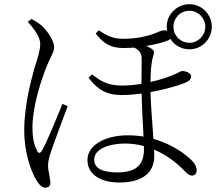

<svg xmlns="http://www.w3.org/2000/svg" viewBox="-20 -833 1040 911"><path d="M197 57C211 57 219 48 219 34C219 13 208 -19 208 -49C208 -66 213 -87 223 -117C236 -156 281 -274 301 -329L276 -340C255 -288 199 -149 178 -117C170 -104 162 -105 156 -117C144 -141 134 -170 134 -228C134 -328 175 -449 195 -502C220 -567 237 -585 237 -609C237 -639 205 -687 177 -712C161 -725 145 -735 130 -743L112 -730C139 -698 171 -660 171 -623C171 -592 153 -540 143 -508C130 -458 95 -340 95 -214C95 -104 129 -18 152 21C166 44 179 58 197 58ZM879 -630C836 -630 803 -664 803 -706C803 -748 836 -782 879 -782C920 -782 954 -748 954 -706C954 -664 920 -630 879 -630ZM879 -599C937 -599 985 -647 985 -706C985 -765 937 -813 879 -813C819 -813 771 -765 771 -706L773 -688L756 -689C745 -689 735 -682 702 -670C676 -662 633 -649 564 -649C519 -649 490 -661 449 -689L434 -674C474 -623 508 -605 568 -605L616 -607C633 -600 651 -586 652 -560C653 -536 651 -483 651 -435C626 -431 594 -427 560 -427C487 -427 457 -450 416 -480L400 -464C446 -403 492 -382 557 -382C590 -382 619 -385 652 -389C653 -328 658 -245 661 -185C637 -189 612 -191 586 -191C480 -191 395 -145 395 -74C395 -4 459 33 547 33C645 33 712 -6 712 -93L711 -123C761 -102 810 -69 855 -23C867 -10 878 0 891 0C906 0 913 -10 913 -25C913 -45 900 -64 879 -82C850 -108 791 -151 708 -174C703 -242 696 -332 694 -396C750 -406 815 -423 856 -439C878 -448 887 -459 887 -470C887 -488 860 -496 844 -496C838 -496 831 -490 803 -478C777 -467 739 -454 694 -444C695 -495 697 -537 707 -567C713 -585 711 -594 700 -601C692 -607 683 -611 674 -615C718 -622 758 -633 779 -642C783 -644 786 -646 788 -649C807 -619 840 -599 879 -599ZM663 -140V-124C663 -52 627 -15 537 -15C465 -15 427 -35 427 -75C427 -133 512 -152 573 -152C602 -152 632 -148 663 -140Z"/></svg>

Font: Source Han Serif CN Light
Style: Regular
Weight: 300
Designer: Ryoko NISHIZUKA 西塚涼子 (kana & ideographs); Frank Grießhammer (Latin, Greek & Cyrillic); Wenlong ZHANG 张文龙 (bopomofo); San
Foundry: Adobe
Version: Version 2.003;hotconv 1.1.1;makeotfexe 2.6.0